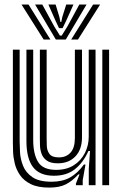

<svg xmlns="http://www.w3.org/2000/svg" viewBox="-20 -820 544 850"><path d="M198 10.5Q147.8 10.5 116.6 -4.9Q85.5 -20.2 68.8 -44.5Q52 -68.8 45.4 -96.1Q38.8 -123.5 37.9 -148.1Q37 -172.8 37 -188.2V-600H67V-194.2Q67 -175.8 68.6 -146Q70.2 -116.2 82 -86.2Q93.8 -56.2 123.1 -35.9Q152.5 -15.5 208 -15.5Q257.2 -15.5 290.5 -34.5Q323.8 -53.5 351.5 -91.5H358.5L346.2 -22.5V0H316.2L316 -7L332.2 -48H326.8Q299.5 -18 271.2 -3.8Q243 10.5 198 10.5ZM433 0V-600H463V0ZM236 -97Q203.5 -97 186.8 -109.4Q170 -121.8 163.8 -139.9Q157.5 -158 157 -176.2Q156.5 -194.5 156.5 -206.2V-600H186.5V-208Q186.5 -193.5 187.2 -173.5Q188 -153.5 199.1 -138.4Q210.2 -123.2 240.8 -123.2Q273 -123.2 292.2 -144.4Q311.5 -165.5 311.5 -208.8V-600H343V-212Q343 -158.5 313.9 -127.8Q284.8 -97 236 -97ZM217 -42Q154.5 -42.5 125.8 -80.8Q97 -119 97 -196.2V-600H127V-200.2Q127 -138.8 148.4 -103.4Q169.8 -68 228.5 -68Q274.8 -68 306.9 -88.6Q339 -109.2 355.9 -142.8Q372.8 -176.2 372.8 -214.8V-600H403V0H373V-72L378.5 -151.5H371.5Q348 -99.2 310.9 -70.4Q273.8 -41.5 217 -42ZM75.2 -800H106.2L203.2 -645H173.2ZM135.2 -800H167.2L220 -703.2L245.2 -662.5H253.2L278.5 -703L331.2 -800H363.2L271.2 -645H227.2ZM194.2 -800H226.2L243 -744.5L247.2 -722.8H251.2L255.8 -744.5L273.2 -800H305.2L273 -728.2L257.2 -695.5H241.2L225.8 -728.2ZM392.2 -800H423.2L325.2 -645H295.2Z"/></svg>

Font: Big Shoulders Inline Display Black
Style: Regular
Weight: 900
Designer: Patric King
Foundry: XO Type Co
Version: Version 1.000